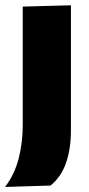

<svg xmlns="http://www.w3.org/2000/svg" viewBox="-36 -526 346 743"><path d="M-16.5 197.5Q20.5 149 36.2 87.5Q52 26 52 -41.5V-500.5L238.5 -505.5V-22.5Q238.5 50 219.5 104.5Q200.5 159 159.5 192Z"/></svg>

Font: Heraclito ExtraBold
Style: Regular
Weight: 800
Designer: Kostas Bartsokas (font) & Cristiano Sobral (main changes)
Foundry: Kostas Bartsokas (font) & Cristiano Sobral (main changes)
Version: Version 1.00;July 8, 2020;FontCreator 13.0.0.2655 64-bit